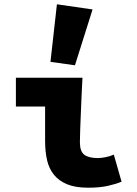

<svg xmlns="http://www.w3.org/2000/svg" viewBox="-20 -862 640 894"><path d="M390 12Q331 12 292.5 -4Q254 -20 231 -48.5Q208 -77 199 -117Q190 -157 190 -206V-366H54V-500H364Q362 -462 360 -419.5Q358 -377 356.5 -336.5Q355 -296 353.5 -260Q352 -224 352 -200Q352 -157 372.5 -141.5Q393 -126 436 -126Q450 -126 471 -130Q492 -134 510 -142L546 -16Q520 -5 482 3.5Q444 12 390 12ZM329 -558 215 -574 245 -842 411 -818Z"/></svg>

Font: Source Code Pro Black
Style: Regular
Weight: 900
Monospace: yes
Designer: Paul D. Hunt, Teo Tuominen
Foundry: Adobe Systems Incorporated
Version: Version 2.030;PS 1.000;hotconv 16.6.51;makeotf.lib2.5.65220